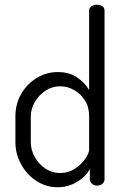

<svg xmlns="http://www.w3.org/2000/svg" viewBox="-20 -783 524 810"><path d="M222 7Q175 7 134 -19.5Q93 -46 69 -90Q45 -134 45 -183V-292Q45 -344 69 -386Q93 -428 134 -453.5Q175 -479 224 -479Q273 -479 306.5 -455.5Q340 -432 356 -403V-739Q356 -750 366 -756.5Q376 -763 389 -763Q404 -763 412.5 -756.5Q421 -750 421 -739V-26Q421 -16 412.5 -8Q404 0 389 0Q377 0 368 -8Q359 -16 359 -26V-70Q343 -39 305.5 -16Q268 7 222 7ZM233 -53Q269 -53 296.5 -71.5Q324 -90 340 -113.5Q356 -137 356 -152V-292Q356 -332 338 -360Q320 -388 292 -403.5Q264 -419 234 -419Q200 -419 172 -400.5Q144 -382 127 -353Q110 -324 110 -292V-183Q110 -150 127 -120Q144 -90 172 -71.5Q200 -53 233 -53Z"/></svg>

Font: Dosis
Style: Regular
Weight: 400
Designer: EdgarTolentino, PabloImpallari, IginoMarini
Foundry: EdgarTolentino, PabloImpallari, IginoMarini
Version: Version 3.001; ttfautohint (v1.8.2)